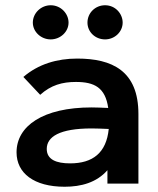

<svg xmlns="http://www.w3.org/2000/svg" viewBox="-20 -699 603 731"><path d="M173 -549C210 -549 241 -578 241 -613C241 -647 212 -679 173 -679C136 -679 105 -649 105 -613C105 -578 136 -549 173 -549ZM380 -549C417 -549 447 -578 447 -613C447 -646 420 -679 380 -679C343 -679 313 -650 313 -613C313 -577 343 -549 380 -549ZM226 12C289 12 348 -4 389 -51V0H507V-265C507 -430 406 -476 274 -476C197 -476 126 -455 69 -406L133 -338C174 -375 217 -387 269 -387C339 -387 381 -366 392 -288C368 -289 345 -290 329 -290C143 -290 43 -219 43 -119C43 -40 109 12 226 12ZM158 -132C158 -178 206 -210 329 -210C346 -210 371 -209 394 -208C385 -117 333 -77 247 -77C195 -77 158 -91 158 -132Z"/></svg>

Font: Inconsolata SemiExpanded
Style: Bold
Weight: 700
Width: 6
Monospace: yes
Designer: Raph Levien, Cyreal, Brenton Simpson
Foundry: Raph Levien, Cyreal, Google
Version: Version 3.100